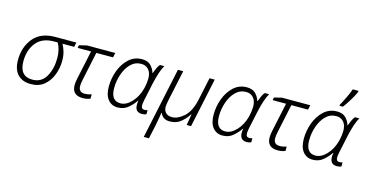

<svg xmlns="http://www.w3.org/2000/svg" viewBox="-97 -1286 3844 2001"><g transform="rotate(15 1824.5 -285.5)"><path d="M244 9Q332 9 388.5 -38.5Q445 -86 472.5 -159.5Q500 -233 500 -310Q500 -367 487 -409Q474 -451 457 -483H583L593 -532H367Q210 -532 131 -436Q52 -340 52 -201Q52 -98 103 -44.5Q154 9 244 9ZM248 -40Q110 -40 110 -203Q110 -323 174 -403Q238 -483 365 -483H405Q443 -416 443 -322Q443 -210 395.5 -125Q348 -40 248 -40Z M806 10Q853 10 887 -6V-52Q848 -39 814 -39Q748 -39 748 -106Q748 -134 757 -175L822 -482H1002L1013 -532H709L626 -512L620 -482H765L700 -176Q690 -131 690 -99Q690 10 806 10Z M1182 10Q1250 10 1296.5 -31Q1343 -72 1371 -114H1374Q1352 10 1444 10Q1474 10 1492 -1V-44Q1476 -38 1459 -38Q1424 -38 1424 -79Q1424 -99 1431 -134L1472 -326Q1503 -466 1542 -532H1495Q1478 -513 1465 -482.5Q1452 -452 1444 -431H1441Q1428 -476 1395 -509Q1362 -542 1301 -542Q1218 -542 1159 -487.5Q1100 -433 1069 -349.5Q1038 -266 1038 -177Q1038 -86 1077.5 -38Q1117 10 1182 10ZM1199 -39Q1096 -39 1096 -177Q1096 -252 1120.5 -325Q1145 -398 1192 -445.5Q1239 -493 1306 -493Q1355 -493 1385 -459Q1415 -425 1415 -363Q1415 -344 1411.5 -316Q1408 -288 1400 -254Q1376 -161 1318.5 -100Q1261 -39 1199 -39Z M1526 236H1582L1614 87Q1621 52 1628 11.5Q1635 -29 1639 -55H1642Q1653 -27 1677.5 -8.5Q1702 10 1744 10Q1817 10 1865.5 -31.5Q1914 -73 1942 -119H1946L1926 0H1973L2086 -532H2030L1977 -284Q1949 -156 1883.5 -97.5Q1818 -39 1756 -39Q1711 -39 1688 -63.5Q1665 -88 1665 -125Q1665 -136 1667 -152Q1669 -168 1674 -193L1746 -532H1689Z M2313 10Q2381 10 2427.5 -31Q2474 -72 2502 -114H2505Q2483 10 2575 10Q2605 10 2623 -1V-44Q2607 -38 2590 -38Q2555 -38 2555 -79Q2555 -99 2562 -134L2603 -326Q2634 -466 2673 -532H2626Q2609 -513 2596 -482.5Q2583 -452 2575 -431H2572Q2559 -476 2526 -509Q2493 -542 2432 -542Q2349 -542 2290 -487.5Q2231 -433 2200 -349.5Q2169 -266 2169 -177Q2169 -86 2208.5 -38Q2248 10 2313 10ZM2330 -39Q2227 -39 2227 -177Q2227 -252 2251.5 -325Q2276 -398 2323 -445.5Q2370 -493 2437 -493Q2486 -493 2516 -459Q2546 -425 2546 -363Q2546 -344 2542.5 -316Q2539 -288 2531 -254Q2507 -161 2449.5 -100Q2392 -39 2330 -39Z M2910 10Q2957 10 2991 -6V-52Q2952 -39 2918 -39Q2852 -39 2852 -106Q2852 -134 2861 -175L2926 -482H3106L3117 -532H2813L2730 -512L2724 -482H2869L2804 -176Q2794 -131 2794 -99Q2794 10 2910 10Z M3286 10Q3354 10 3400.5 -31Q3447 -72 3475 -114H3478Q3456 10 3548 10Q3578 10 3596 -1V-44Q3580 -38 3563 -38Q3528 -38 3528 -79Q3528 -99 3535 -134L3576 -326Q3607 -466 3646 -532H3599Q3582 -513 3569 -482.5Q3556 -452 3548 -431H3545Q3532 -476 3499 -509Q3466 -542 3405 -542Q3322 -542 3263 -487.5Q3204 -433 3173 -349.5Q3142 -266 3142 -177Q3142 -86 3181.5 -38Q3221 10 3286 10ZM3303 -39Q3200 -39 3200 -177Q3200 -252 3224.5 -325Q3249 -398 3296 -445.5Q3343 -493 3410 -493Q3459 -493 3489 -459Q3519 -425 3519 -363Q3519 -344 3515.5 -316Q3512 -288 3504 -254Q3480 -161 3422.5 -100Q3365 -39 3303 -39ZM3413 -606H3450Q3479 -645 3513.5 -701.5Q3548 -758 3563 -795V-807H3502Q3487 -763 3460.5 -708.5Q3434 -654 3413 -617Z"/></g></svg>

Font: Noto Sans UI Light
Style: Italic
Weight: 300
Italic angle: -12°
Designer: Monotype Design Team
Foundry: Monotype Imaging Inc.
Version: Version 1.901